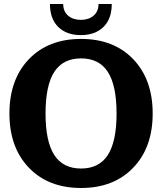

<svg xmlns="http://www.w3.org/2000/svg" viewBox="-20 -918 808 957"><path d="M741 -352Q741 -183 644 -82Q547 19 384 19Q221 19 124 -82Q27 -183 27 -352Q27 -522 124 -623Q221 -724 384 -724Q547 -724 644 -623Q741 -522 741 -352ZM207 -352Q207 -213 250.5 -145.5Q294 -78 384 -78Q474 -78 517.5 -145.5Q561 -213 561 -352Q561 -492 517.5 -559.5Q474 -627 384 -627Q294 -627 250.5 -559.5Q207 -492 207 -352ZM471 -898H537Q537 -824 495.5 -783.5Q454 -743 383 -743Q312 -743 270.5 -783.5Q229 -824 229 -898H295Q295 -861 319.5 -840Q344 -819 383 -819Q422 -819 446.5 -840Q471 -861 471 -898Z"/></svg>

Font: Andada
Style: Bold
Weight: 700
Designer: Carolina Giovagnoli
Foundry: Carolina Giovagnoli
Version: Version 1.003